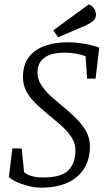

<svg xmlns="http://www.w3.org/2000/svg" viewBox="-20 -855 491 886"><path d="M170 11Q141 11 110 3Q79 -5 55 -16.5Q31 -28 21 -38L37 -170H80L91 -61Q102 -50 124.5 -43Q147 -36 180 -36Q262 -36 295 -68.5Q328 -101 328 -161Q328 -193 311 -220Q294 -247 267 -271.5Q240 -296 210 -320Q187 -339 165 -358.5Q143 -378 125 -399Q107 -420 96.5 -445Q86 -470 86 -499Q86 -557 113.5 -592Q141 -627 187.5 -643.5Q234 -660 291 -660Q332 -660 372.5 -652.5Q413 -645 438 -635L421 -492H382L375 -595Q357 -603 330 -607.5Q303 -612 280 -612Q216 -612 184.5 -588.5Q153 -565 153 -520Q153 -491 169 -465Q185 -439 211 -415Q237 -391 266 -367Q298 -341 327.5 -312.5Q357 -284 376 -251.5Q395 -219 395 -179Q395 -121 369 -78.5Q343 -36 293 -12.5Q243 11 170 11ZM248 -683 226 -715 390 -835Q407 -828 415 -814Q423 -800 423 -789Q423 -769 409 -757.5Q395 -746 372 -736Z"/></svg>

Font: Faustina Light Light
Style: Italic
Weight: 300
Italic angle: -8°
Version: Version 1.200